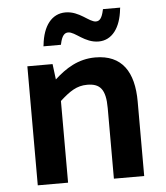

<svg xmlns="http://www.w3.org/2000/svg" viewBox="-51 -744 682 789"><g transform="rotate(-5 290.0 -349.0)"><path d="M198 0V-337C239 -374 268 -394 311 -394C364 -394 387 -369 387 -291V0H512V-307C512 -430 464 -503 354 -503C283 -503 231 -469 185 -427L177 -491H73V0ZM146 -567H218L219 -571C226 -604 237 -615 252 -615C281 -615 316 -567 374 -567C429 -567 465 -615 473 -692L474 -698H403L402 -694C395 -661 385 -650 370 -650C342 -650 306 -698 248 -698C191 -698 155 -650 147 -573Z"/></g></svg>

Font: Falling Sky
Style: Med
Weight: 500
Designer: Paul D. Hunt
Foundry: Adobe Systems Incorporated
Version: Version 1.02